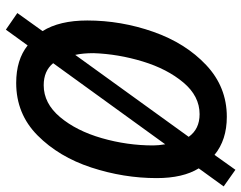

<svg xmlns="http://www.w3.org/2000/svg" viewBox="-106 -690 841 670"><g transform="rotate(90 315.0 -354.5)"><path d="M25 6 88 -82Q51 -141 51 -238Q51 -356 90.5 -468.5Q130 -581 206.5 -653Q283 -725 387 -725Q468 -725 520 -682L572 -755L630 -714L567 -627Q601 -572 601 -480Q601 -365 564 -252Q527 -139 452 -64.5Q377 10 269 10Q188 10 138 -30L83 46ZM457 -592Q430 -630 378 -630Q315 -630 267.5 -573.5Q220 -517 194 -431.5Q168 -346 165 -260Q165 -223 171 -196ZM487 -468Q487 -486 483 -510L200 -119Q227 -86 277 -86Q340 -86 388 -143Q436 -200 461.5 -288.5Q487 -377 487 -468Z"/></g></svg>

Font: Noto Sans UI NarrowMedium
Style: Italic
Weight: 500
Width: 4
Italic angle: -12°
Designer: Monotype Design Team
Foundry: Monotype Imaging Inc.
Version: Version 1.001